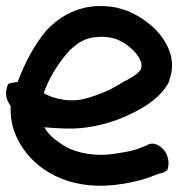

<svg xmlns="http://www.w3.org/2000/svg" viewBox="-21 -580 586 632"><path d="M6 -304C-8 -273 1 -248 14 -232C12 -183 23 -145 45 -107C96 -19 205 45 355 29C399 24 434 16 464 6L501 -8C516 -10 524 -15 528 -19L529 -18C542 -53 526 -84 507 -97C495 -106 482 -110 467 -105L466 -103L427 -88C408 -82 379 -77 342 -72C274 -65 214 -82 181 -106C157 -122 138 -138 125 -161C144 -159 168 -158 192 -157C263 -154 325 -171 371 -188C432 -213 504 -249 536 -312V-316C564 -387 524 -450 488 -486C456 -515 417 -543 362 -555C253 -576 179 -530 131 -479C94 -435 60 -373 37 -310C21 -309 12 -306 6 -304ZM123 -273C139 -323 175 -378 208 -414C237 -441 259 -455 297 -458C354 -463 386 -443 415 -417C436 -396 451 -372 442 -351C435 -339 413 -324 388 -312H387C353 -289 310 -269 262 -256C212 -242 160 -253 123 -273Z"/></svg>

Font: Stray Cat
Style: ExBlk
Weight: 1000
Version: Version 1.0